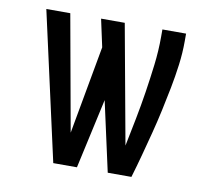

<svg xmlns="http://www.w3.org/2000/svg" viewBox="-64 -591 728 663"><g transform="rotate(10 300.0 -260.0)"><path d="M163 0 47 -520H131L204 -114L260 -423L239 -520H322L398 -103Q408 -152 417.5 -200.5Q427 -249 434.5 -297.5Q442 -346 448 -395.5Q454 -445 454 -494V-520H537V-494Q537 -452 531.5 -410Q526 -368 518 -327Q510 -286 501 -244.5Q492 -203 481.5 -162.5Q471 -122 460 -81Q449 -40 437 0H354L300 -245L246 0Z"/></g></svg>

Font: Iosevka Custom Extended
Style: Regular
Weight: 400
Width: 7
Monospace: yes
Designer: Belleve Invis
Foundry: Belleve Invis
Version: Version 11.2.4; ttfautohint (v1.8.4)